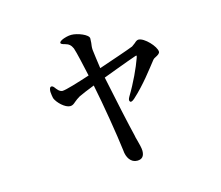

<svg xmlns="http://www.w3.org/2000/svg" viewBox="-87 -653 924 803"><g transform="rotate(-15 375.0 -251.0)"><path d="M230 -520C230 -516 236 -513 248 -510C263 -506 272 -499 279 -483C286 -463 299 -403 309 -358C257 -341 202 -324 187 -324C174 -325 166 -336 157 -348C152 -354 147 -355 143 -353C139 -350 137 -343 137 -333C138 -322 139 -313 141 -305C149 -284 180 -254 202 -254C212 -254 218 -259 226 -266C232 -271 241 -278 250 -283C263 -289 292 -302 319 -312C337 -226 360 -85 368 -18C370 13 386 39 414 39C436 39 445 26 445 4C445 -7 440 -27 435 -45C433 -52 431 -58 430 -66C418 -114 392 -235 372 -332L428 -353C466 -367 503 -381 519 -386C525 -388 526 -387 522 -376C509 -339 482 -280 451 -229C445 -219 444 -212 448 -208C451 -204 458 -206 468 -215C520 -262 561 -318 585 -348C591 -356 594 -357 600 -360C608 -364 619 -370 619 -378C619 -401 574 -449 549 -449C543 -449 537 -445 531 -439L516 -428C494 -419 417 -393 364 -375C359 -408 355 -442 353 -457C352 -469 354 -478 355 -487C355 -493 356 -500 356 -506C356 -523 309 -541 283 -541C269 -541 256 -537 245 -533C234 -528 230 -524 230 -520Z"/></g></svg>

Font: 寒蝉锦书宋 CompactLight
Style: Bold
Weight: 400
Width: 4
Designer: 寒蝉锦书宋{Warren} 思源宋体{Ryoko NISHIZUKA 西塚涼子 (kana & ideographs); Frank Grießhammer (Latin, Greek & Cyrillic); Wenlong ZHANG 
Foundry: Adobe & ChillType
Version: Version 2.000;Glyphs 3.1.1 (3135)